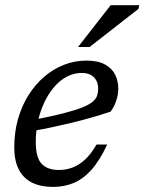

<svg xmlns="http://www.w3.org/2000/svg" viewBox="-20 -724 567 754"><path d="M301 -437.5Q270 -437.5 242.5 -423Q215 -408.5 192.8 -382.5Q170.5 -356.5 154.2 -322.2Q138 -288 129.2 -248.2Q120.5 -208.5 120.5 -167Q120.5 -105 143.5 -80.8Q166.5 -56.5 211 -56.5Q239.5 -56.5 265.2 -66.2Q291 -76 314.5 -97.8Q338 -119.5 359 -156.5H401Q371.5 -93 338.8 -56.8Q306 -20.5 268.8 -5.2Q231.5 10 188.5 10Q139 10 105 -7.2Q71 -24.5 53.5 -59Q36 -93.5 36 -145.5Q36 -204 50.5 -255.8Q65 -307.5 91.5 -349.8Q118 -392 153.5 -422.5Q189 -453 231.2 -469.5Q273.5 -486 319.5 -486Q364.5 -486 392 -471Q419.5 -456 432 -431Q444.5 -406 444.5 -376Q444.5 -352 436 -327.2Q427.5 -302.5 414 -285.5Q376.5 -273 338 -262Q299.5 -251 261 -241.8Q222.5 -232.5 185.2 -224.5Q148 -216.5 112.5 -210.5L115 -254Q184 -267.5 229.8 -279.2Q275.5 -291 302.8 -302Q330 -313 343.5 -324.2Q357 -335.5 361.2 -348Q365.5 -360.5 365.5 -375.5Q365.5 -394.5 358 -408.2Q350.5 -422 336.5 -429.8Q322.5 -437.5 301 -437.5ZM286.5 -539.5 414.5 -703.5H527L523.5 -689L332 -539.5Z"/></svg>

Font: Newsreader 11pt
Style: Italic
Weight: 400
Italic angle: -17°
Version: Version 1.003